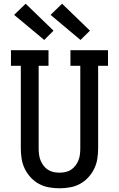

<svg xmlns="http://www.w3.org/2000/svg" viewBox="-20 -1005 640 1033"><path d="M300 8Q272 8 243.5 3Q215 -2 190 -15.5Q165 -29 145.5 -50Q126 -71 113.5 -96.5Q101 -122 96.5 -150Q92 -178 92 -206V-651H39V-735H241V-651H188V-206Q188 -190 190 -174Q192 -158 198 -142.5Q204 -127 214 -114Q224 -101 237.5 -92Q251 -83 267.5 -79.5Q284 -76 300 -76Q316 -76 332.5 -79.5Q349 -83 362.5 -92Q376 -101 386 -114Q396 -127 402 -142.5Q408 -158 410 -174Q412 -190 412 -206V-651H359V-735H561V-651H508V-206Q508 -178 503.5 -150Q499 -122 486.5 -96.5Q474 -71 454.5 -50Q435 -29 410 -15.5Q385 -2 356.5 3Q328 8 300 8ZM413 -790 252 -925 314 -985 464 -840ZM218 -790 56 -925 118 -985 268 -840Z"/></svg>

Font: Iosevka HT Medium Extended
Style: Regular
Weight: 500
Width: 7
Monospace: yes
Designer: Belleve Invis
Foundry: Belleve Invis
Version: Version 32.3.0; ttfautohint (v1.8.4)